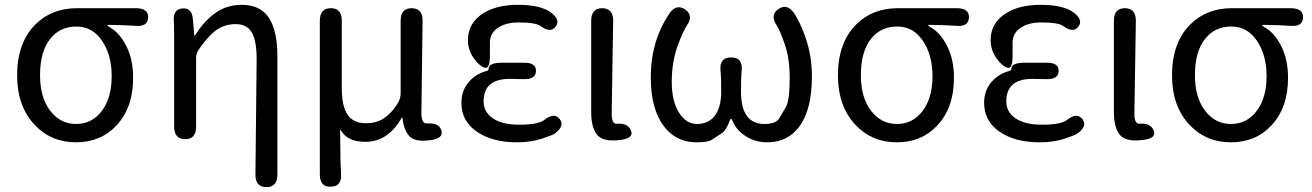

<svg xmlns="http://www.w3.org/2000/svg" viewBox="-20 -577 5438 796"><path d="M124 -59Q51 -136 51 -265Q51 -400 127 -476Q195 -543 299 -543H543Q596 -543 594 -504Q593 -465 540 -470Q502 -473 430 -474Q425 -474 425 -472Q425 -470 435 -464Q476 -441 504 -385.5Q532 -330 532 -254Q532 -131 463 -57Q398 13 295 13Q192 13 124 -59ZM443 -261Q443 -347 405 -405Q365 -467 297 -467Q229 -467 189 -417Q146 -364 146 -265Q146 -173 188 -118Q230 -63 295.5 -63Q361 -63 402 -117Q443 -171 443 -261Z M1084 199Q1038 198 1039 146L1044 -332Q1044 -409 1023.5 -443Q1003 -477 956.5 -477Q910 -477 874.5 -450.5Q839 -424 803 -370Q793 -355 793 -337V-52Q793 0 748 0Q702 0 702 -52V-394Q702 -478 701 -486Q695 -538 736 -542Q777 -546 780 -494L785 -435Q785 -429 786.5 -429Q788 -429 795 -440Q831 -495 877 -526Q923 -557 982 -557Q1059 -557 1094.5 -503.5Q1130 -450 1130 -344V147Q1130 199 1084 199Z M1352 197Q1306 199 1306 146V-491Q1306 -543 1352 -543Q1397 -543 1397 -491V-210Q1397 -137 1421 -101.5Q1445 -66 1497 -66Q1539 -66 1569 -85Q1606 -109 1632 -154Q1641 -171 1641 -190V-491Q1641 -543 1687 -543Q1733 -542 1732 -490L1727 -106Q1727 -63 1752 -65Q1800 -69 1810 -36Q1820 -4 1766 4Q1701 13 1677.5 -12Q1654 -37 1649 -87Q1648 -92 1645 -88Q1588 11 1496 11Q1459 11 1436 1Q1408 -11 1393 -37Q1390 -41 1390 -36Q1391 105 1394 143Q1398 196 1352 197Z M2123 13Q2021 13 1957 -31Q1893 -75 1893 -150Q1893 -205 1927 -241Q1956 -272 1998 -283Q2006 -285 2006 -293Q2006 -316 2058 -317H2150Q2203 -318 2202 -283Q2202 -247 2149 -249H2145Q2119 -250 2093 -250Q1985 -250 1985 -157Q1985 -112 2024 -86Q2063 -60 2132 -60Q2213 -60 2237 -80Q2278 -112 2300 -84Q2323 -56 2281 -24Q2272 -17 2226.5 -2Q2181 13 2123 13ZM2011 -346Q2011 -288 1988 -296.5Q1965 -305 1942.5 -338Q1920 -371 1920 -411Q1920 -481 1982 -521Q2038 -557 2127 -557Q2220 -557 2263 -526Q2305 -495 2284 -467Q2263 -438 2221 -469Q2201 -484 2130 -484Q2078 -484 2044.5 -462Q2011 -440 2011 -399Z M2454 -20Q2431 -50 2431 -113V-491Q2431 -543 2477 -543Q2523 -542 2522 -490L2516 -106Q2516 -63 2536 -64Q2583 -68 2596 -36Q2609 -4 2553 3Q2479 13 2454 -20Z M2867 13Q2783 13 2732 -54Q2678 -126 2678 -256Q2678 -406 2754 -519Q2783 -563 2820 -538Q2857 -513 2827 -470Q2812 -448 2790 -389Q2765 -320 2765 -238.5Q2765 -157 2795 -110Q2825 -63 2869.5 -63Q2914 -63 2940 -93Q2970 -127 2970 -198Q2970 -257 2967 -285Q2962 -339 3011 -339Q3060 -339 3055 -285Q3052 -257 3052 -198Q3052 -63 3149 -63Q3197 -63 3211 -87Q3224 -110 3238 -133Q3254 -160 3254 -254Q3254 -335 3233 -395Q3214 -450 3200 -472Q3171 -515 3208 -540Q3244 -564 3273 -521Q3297 -485 3319 -423Q3346 -347 3346 -259Q3346 -126 3296 -55Q3247 13 3161 13Q3112 13 3074 -11Q3033 -36 3017 -76Q3013 -85 3011 -85Q3009 -85 3005 -76Q2990 -36 2973 -25Q2951 -11 2930 3Q2915 13 2867 13Z M3527 -59Q3454 -136 3454 -265Q3454 -400 3530 -476Q3598 -543 3702 -543H3946Q3999 -543 3997 -504Q3996 -465 3943 -470Q3905 -473 3833 -474Q3828 -474 3828 -472Q3828 -470 3838 -464Q3879 -441 3907 -385.5Q3935 -330 3935 -254Q3935 -131 3866 -57Q3801 13 3698 13Q3595 13 3527 -59ZM3846 -261Q3846 -347 3808 -405Q3768 -467 3700 -467Q3632 -467 3592 -417Q3549 -364 3549 -265Q3549 -173 3591 -118Q3633 -63 3698.5 -63Q3764 -63 3805 -117Q3846 -171 3846 -261Z M4290 13Q4188 13 4124 -31Q4060 -75 4060 -150Q4060 -205 4094 -241Q4123 -272 4165 -283Q4173 -285 4173 -293Q4173 -316 4225 -317H4317Q4370 -318 4369 -283Q4369 -247 4316 -249H4312Q4286 -250 4260 -250Q4152 -250 4152 -157Q4152 -112 4191 -86Q4230 -60 4299 -60Q4380 -60 4404 -80Q4445 -112 4467 -84Q4490 -56 4448 -24Q4439 -17 4393.5 -2Q4348 13 4290 13ZM4178 -346Q4178 -288 4155 -296.5Q4132 -305 4109.5 -338Q4087 -371 4087 -411Q4087 -481 4149 -521Q4205 -557 4294 -557Q4387 -557 4430 -526Q4472 -495 4451 -467Q4430 -438 4388 -469Q4368 -484 4297 -484Q4245 -484 4211.5 -462Q4178 -440 4178 -399Z M4621 -20Q4598 -50 4598 -113V-491Q4598 -543 4644 -543Q4690 -542 4689 -490L4683 -106Q4683 -63 4703 -64Q4750 -68 4763 -36Q4776 -4 4720 3Q4646 13 4621 -20Z M4912 -59Q4839 -136 4839 -265Q4839 -400 4915 -476Q4983 -543 5087 -543H5331Q5384 -543 5382 -504Q5381 -465 5328 -470Q5290 -473 5218 -474Q5213 -474 5213 -472Q5213 -470 5223 -464Q5264 -441 5292 -385.5Q5320 -330 5320 -254Q5320 -131 5251 -57Q5186 13 5083 13Q4980 13 4912 -59ZM5231 -261Q5231 -347 5193 -405Q5153 -467 5085 -467Q5017 -467 4977 -417Q4934 -364 4934 -265Q4934 -173 4976 -118Q5018 -63 5083.5 -63Q5149 -63 5190 -117Q5231 -171 5231 -261Z"/></svg>

Font: Resource Han Rounded HK
Style: Regular
Weight: 400
Designer: Cyano Hao (round all glyphs); Ryoko NISHIZUKA  (kana, bopomofo & ideographs); Paul D. Hunt (Latin, Greek & Cyrillic); Sa
Foundry: Cyano Hao
Version: 0.990